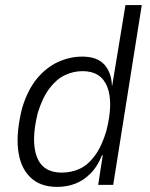

<svg xmlns="http://www.w3.org/2000/svg" viewBox="-20 -725 589 753"><path d="M204 8Q137 8 98 -30.5Q59 -69 51 -138Q43 -207 67 -302Q89 -374 126 -418Q163 -462 209 -482.5Q255 -503 302 -503Q361 -503 389 -472Q417 -441 419 -389H420L472 -705H536L424 0H365L383 -116H380Q362 -71 334 -43.5Q306 -16 273.5 -4Q241 8 204 8ZM222 -48Q260 -48 292.5 -63Q325 -78 352 -114.5Q379 -151 397 -211Q425 -321 401 -383.5Q377 -446 304 -446Q268 -446 235 -430.5Q202 -415 174.5 -379Q147 -343 128 -282Q101 -172 124.5 -110Q148 -48 222 -48Z"/></svg>

Font: Nunito Sans 7pt Condensed Light
Style: Italic
Weight: 300
Width: 3
Italic angle: -9°
Designer: Vernon Adams
Foundry: Vernon Adams
Version: Version 3.101;gftools[0.9.27]